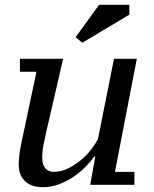

<svg xmlns="http://www.w3.org/2000/svg" viewBox="-20 -770 640 800"><path d="M540 -54H459L550 -525H455L388 -190C382.7 -180 374.5 -167.3 363.5 -152C352.5 -136.7 338.8 -121.8 322.5 -107.5C306.2 -93.2 287.8 -80.7 267.5 -70C247.2 -59.3 225.7 -54 203 -54C189 -54 177.7 -58.8 169 -68.5C160.3 -78.2 156 -93 156 -113C156 -131.7 158 -150.8 162 -170.5C166 -190.2 170 -208.7 174 -226L243 -525H63V-471H132L69 -174C65 -154.7 62.2 -137.5 60.5 -122.5C58.8 -107.5 58 -95.3 58 -86C58 -54.7 67 -30.8 85 -14.5C103 1.8 127.3 10 158 10C182 10 204.8 5.8 226.5 -2.5C248.2 -10.8 268.2 -21.2 286.5 -33.5C304.8 -45.8 321.3 -59.5 336 -74.5C350.7 -89.5 363 -104 373 -118H377L356 0H540ZM393 -750 295 -615 323 -592 519 -709V-750Z"/></svg>

Font: PT Serif Caption
Style: Italic
Weight: 400
Italic angle: -12°
Designer: A.Korolkova, O.Umpeleva, V.Yefimov
Foundry: ParaType Ltd
Version: Version 1.000W OFL